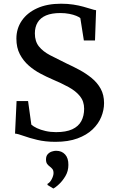

<svg xmlns="http://www.w3.org/2000/svg" viewBox="-20 -772 631 1060"><path d="M286.5 11Q230 11 185.5 0.2Q141 -10.5 110.2 -21.8Q79.5 -33 63 -34.5L71.5 -214H135L153 -84Q164 -74 184 -64.5Q204 -55 231.2 -48.8Q258.5 -42.5 289.5 -42.5Q344.5 -42.5 378.8 -58.2Q413 -74 428.8 -103.2Q444.5 -132.5 444.5 -171.5Q444.5 -212.5 421.5 -241Q398.5 -269.5 358.8 -291.2Q319 -313 268 -334.5Q237.5 -347.5 203 -365.8Q168.5 -384 138.5 -410.2Q108.5 -436.5 89.5 -472.8Q70.5 -509 70.5 -559Q70.5 -614 100 -657.5Q129.5 -701 184.5 -726.2Q239.5 -751.5 317 -751.5Q353.5 -751.5 384.2 -746.8Q415 -742 439.5 -735.2Q464 -728.5 481.8 -722.8Q499.5 -717 510.5 -715.5L504.5 -548.5H443L423.5 -672Q417 -678 401.2 -684.5Q385.5 -691 362.8 -695.5Q340 -700 313 -700Q265.5 -700 234.2 -686.8Q203 -673.5 187.8 -648.2Q172.5 -623 172.5 -587.5Q172.5 -543.5 195 -515.5Q217.5 -487.5 257.2 -466.8Q297 -446 347.5 -421.5Q382.5 -405.5 418.8 -386Q455 -366.5 486 -341.2Q517 -316 535.8 -282.2Q554.5 -248.5 554.5 -203Q554.5 -164.5 539 -126.5Q523.5 -88.5 491 -57.5Q458.5 -26.5 407.8 -7.8Q357 11 286.5 11ZM357.5 138.5Q357.5 173 341 200.5Q324.5 228 305 245.8Q285.5 263.5 275.5 268.5H274L242.5 249.5L242 243Q256 236 265.8 216.8Q275.5 197.5 275.5 183.5Q275.5 168.5 269 160.8Q262.5 153 255 147.5Q247 142 240.5 133.2Q234 124.5 234 108.5Q234 89.5 243.8 79Q253.5 68.5 266.5 64.5Q279.5 60.5 288 60.5H290.5Q321 60.5 339.5 80.8Q358 101 357.5 138.5Z"/></svg>

Font: Merriweather 24pt
Style: Regular
Weight: 400
Designer: Eben Sorkin
Foundry: Eben Sorkin
Version: Version 2.100